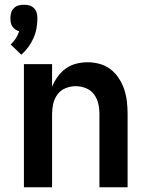

<svg xmlns="http://www.w3.org/2000/svg" viewBox="-20 -791 640 811"><path d="M81 0V-520H200V-424Q209 -447 223.5 -467Q238 -487 258 -501.5Q278 -516 302 -522Q326 -528 350 -528Q376 -528 401.5 -521Q427 -514 447.5 -498Q468 -482 482.5 -459.5Q497 -437 505 -412.5Q513 -388 516 -362Q519 -336 519 -310V0H400V-310Q400 -332 395 -353.5Q390 -375 377 -392.5Q364 -410 343 -418.5Q322 -427 300 -427Q278 -427 257 -418.5Q236 -410 223 -392.5Q210 -375 205 -353.5Q200 -332 200 -310V0ZM70 -560 25 -603Q37 -614 46.5 -628.5Q56 -643 61 -659Q53 -661 45 -666.5Q37 -672 32 -679.5Q27 -687 25.5 -696Q24 -705 24 -714Q24 -726 27 -737Q30 -748 38.5 -756.5Q47 -765 58 -768Q69 -771 81 -771Q93 -771 104 -768Q115 -765 123.5 -756.5Q132 -748 135 -737Q138 -726 138 -714Q138 -692 134 -670.5Q130 -649 121 -629Q112 -609 99 -591.5Q86 -574 70 -560Z"/></svg>

Font: Iosevka Extended
Style: Bold
Weight: 700
Width: 7
Monospace: yes
Designer: Belleve Invis
Foundry: Belleve Invis
Version: Version 32.5.0; ttfautohint (v1.8.4)